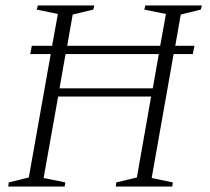

<svg xmlns="http://www.w3.org/2000/svg" viewBox="-20 -680 766 700"><path d="M10 0 12 -15 85 -33 165 -483H90L96 -513H170L191 -629L114 -645L118 -660H324L320 -645L245 -627L225 -513H564L585 -629L506 -645L510 -660H716L712 -645L639 -627L619 -513H689L683 -483H613L533 -31L610 -15L608 0H402L404 -15L479 -33L531 -328H192L139 -31L218 -15L216 0ZM197 -358H537L559 -483H219Z"/></svg>

Font: Spectral ExtraLight
Style: Italic
Weight: 275
Italic angle: -10°
Designer: Jean-Baptiste Levee
Foundry: Production Type
Version: Version 2.001